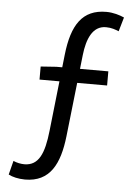

<svg xmlns="http://www.w3.org/2000/svg" viewBox="-58 -790 671 943"><g transform="rotate(5 277.5 -318.5)"><path d="M101 108.8C225.2 108.8 270.2 15.5 285.6 -120.1L330.8 -525.6C339.6 -603.5 365.9 -671.3 432.5 -671.3C460.6 -671.3 480.1 -663.1 496.1 -656.8L516.3 -726.4C494.5 -736.2 462 -746.4 427.9 -746.4C309.9 -746.4 258.7 -667.2 242.4 -518.6L200.7 -140.2C188.5 -27.1 162.2 33.7 91.9 34.4C72.5 34 54.7 30.4 37 22.6L19.5 91.2C38.4 101.4 67.2 108.4 101 108.8ZM129.6 -386.5H462.8V-456.3H206.7L129.6 -450.9Z"/></g></svg>

Font: Source Han Sans JP VF
Style: Regular
Weight: 250
Designer: Ryoko NISHIZUKA 西塚涼子 (kana, bopomofo & ideographs); Paul D. Hunt (Latin, Greek & Cyrillic); Sandoll Communications 산돌커뮤니
Foundry: Adobe
Version: Version 2.004;hotconv 1.0.118;makeotfexe 2.5.65603